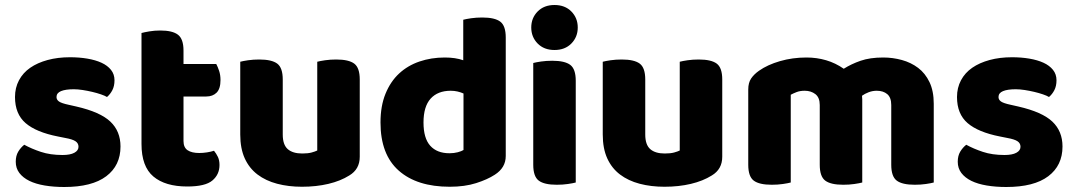

<svg xmlns="http://www.w3.org/2000/svg" viewBox="-20 -731 4300 768"><path d="M462 -145Q462 -69 405 -26Q348 17 237 17Q195 17 159 11Q123 5 97.5 -7.5Q72 -20 57.5 -39Q43 -58 43 -84Q43 -108 53 -124.5Q63 -141 77 -152Q106 -136 143.5 -123.5Q181 -111 230 -111Q261 -111 277.5 -120Q294 -129 294 -144Q294 -158 282 -166Q270 -174 242 -179L212 -185Q125 -202 82.5 -238.5Q40 -275 40 -343Q40 -380 56 -410Q72 -440 101 -460Q130 -480 170.5 -491Q211 -502 260 -502Q297 -502 329.5 -496.5Q362 -491 386 -480Q410 -469 424 -451.5Q438 -434 438 -410Q438 -387 429.5 -370.5Q421 -354 408 -343Q400 -348 384 -353.5Q368 -359 349 -363.5Q330 -368 310.5 -371Q291 -374 275 -374Q242 -374 224 -366.5Q206 -359 206 -343Q206 -332 216 -325Q226 -318 254 -312L285 -305Q381 -283 421.5 -244.5Q462 -206 462 -145Z M729 15Q641 15 593.5 -25Q546 -65 546 -155V-599Q557 -602 577.5 -605.5Q598 -609 621 -609Q670 -609 692 -592Q714 -575 714 -529V-475H845Q851 -464 856.5 -447.5Q862 -431 862 -411Q862 -376 846.5 -360.5Q831 -345 805 -345H714V-167Q714 -141 730.5 -130Q747 -119 777 -119Q792 -119 808 -121.5Q824 -124 836 -128Q845 -117 851.5 -103.5Q858 -90 858 -71Q858 -33 829.5 -9Q801 15 729 15Z M941 -484Q952 -487 972.5 -490Q993 -493 1017 -493Q1067 -493 1089 -476.5Q1111 -460 1111 -413V-193Q1111 -152 1131 -134.5Q1151 -117 1189 -117Q1212 -117 1226.5 -121Q1241 -125 1249 -129V-484Q1260 -487 1280.5 -490Q1301 -493 1325 -493Q1375 -493 1397 -476.5Q1419 -460 1419 -413V-104Q1419 -54 1377 -29Q1342 -7 1293.5 4.5Q1245 16 1188 16Q1134 16 1088.5 4Q1043 -8 1010 -33Q977 -58 959 -97.5Q941 -137 941 -193Z M1759 -501Q1802 -501 1833 -490V-652Q1844 -655 1864.5 -658Q1885 -661 1909 -661Q1959 -661 1981 -644.5Q2003 -628 2003 -581V-107Q2003 -60 1959 -32Q1930 -13 1884.5 1.5Q1839 16 1779 16Q1648 16 1575 -48.5Q1502 -113 1502 -241Q1502 -307 1522 -356Q1542 -405 1576.5 -437Q1611 -469 1658 -485Q1705 -501 1759 -501ZM1834 -357Q1823 -362 1810 -365Q1797 -368 1783 -368Q1731 -368 1702.5 -336.5Q1674 -305 1674 -241Q1674 -178 1701 -148Q1728 -118 1778 -118Q1796 -118 1811 -122Q1826 -126 1834 -131Z M2113 -479Q2124 -482 2144.5 -485Q2165 -488 2189 -488Q2239 -488 2261 -471.5Q2283 -455 2283 -408V-1Q2272 2 2251.5 5Q2231 8 2207 8Q2157 8 2135 -8.5Q2113 -25 2113 -72ZM2105 -621Q2105 -659 2130.5 -685Q2156 -711 2198 -711Q2240 -711 2265.5 -685Q2291 -659 2291 -621Q2291 -583 2265.5 -557Q2240 -531 2198 -531Q2156 -531 2130.5 -557Q2105 -583 2105 -621Z M2391 -484Q2402 -487 2422.5 -490Q2443 -493 2467 -493Q2517 -493 2539 -476.5Q2561 -460 2561 -413V-193Q2561 -152 2581 -134.5Q2601 -117 2639 -117Q2662 -117 2676.5 -121Q2691 -125 2699 -129V-484Q2710 -487 2730.5 -490Q2751 -493 2775 -493Q2825 -493 2847 -476.5Q2869 -460 2869 -413V-104Q2869 -54 2827 -29Q2792 -7 2743.5 4.5Q2695 16 2638 16Q2584 16 2538.5 4Q2493 -8 2460 -33Q2427 -58 2409 -97.5Q2391 -137 2391 -193Z M3715 -1Q3704 2 3683.5 5Q3663 8 3639 8Q3589 8 3567 -8.5Q3545 -25 3545 -72V-311Q3545 -341 3529 -354.5Q3513 -368 3487 -368Q3470 -368 3454.5 -362Q3439 -356 3428 -348Q3428 -344 3428.5 -340.5Q3429 -337 3429 -334V-1Q3418 2 3397.5 5Q3377 8 3353 8Q3303 8 3281 -8.5Q3259 -25 3259 -72V-311Q3259 -341 3241.5 -354.5Q3224 -368 3199 -368Q3180 -368 3166 -362.5Q3152 -357 3143 -352V-1Q3132 2 3111.5 5Q3091 8 3067 8Q3017 8 2995 -8.5Q2973 -25 2973 -72V-373Q2973 -400 2984.5 -417Q2996 -434 3016 -448Q3050 -472 3100 -486.5Q3150 -501 3206 -501Q3247 -501 3284.5 -490Q3322 -479 3355 -456Q3385 -475 3422.5 -488Q3460 -501 3513 -501Q3551 -501 3587.5 -491Q3624 -481 3652.5 -459.5Q3681 -438 3698 -402.5Q3715 -367 3715 -316Z M4230 -145Q4230 -69 4173 -26Q4116 17 4005 17Q3963 17 3927 11Q3891 5 3865.5 -7.5Q3840 -20 3825.5 -39Q3811 -58 3811 -84Q3811 -108 3821 -124.5Q3831 -141 3845 -152Q3874 -136 3911.5 -123.5Q3949 -111 3998 -111Q4029 -111 4045.5 -120Q4062 -129 4062 -144Q4062 -158 4050 -166Q4038 -174 4010 -179L3980 -185Q3893 -202 3850.5 -238.5Q3808 -275 3808 -343Q3808 -380 3824 -410Q3840 -440 3869 -460Q3898 -480 3938.5 -491Q3979 -502 4028 -502Q4065 -502 4097.5 -496.5Q4130 -491 4154 -480Q4178 -469 4192 -451.5Q4206 -434 4206 -410Q4206 -387 4197.5 -370.5Q4189 -354 4176 -343Q4168 -348 4152 -353.5Q4136 -359 4117 -363.5Q4098 -368 4078.5 -371Q4059 -374 4043 -374Q4010 -374 3992 -366.5Q3974 -359 3974 -343Q3974 -332 3984 -325Q3994 -318 4022 -312L4053 -305Q4149 -283 4189.5 -244.5Q4230 -206 4230 -145Z"/></svg>

Font: Baloo Da 2 ExtraBold
Style: Regular
Weight: 800
Designer: Noopur Datye, Sulekha Rajkumar and Ek Type
Foundry: Ek Type
Version: Version 1.640;hotconv 1.0.111;makeotfexe 2.5.65597; ttfautoh